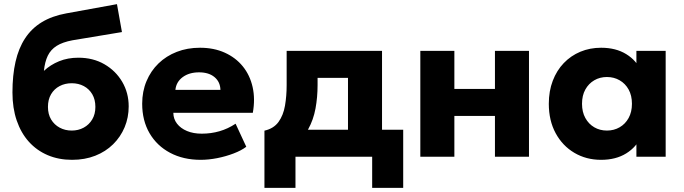

<svg xmlns="http://www.w3.org/2000/svg" viewBox="-20 -755 3295 925"><path d="M327 15Q262.5 15 209.8 -7.5Q157 -30 119 -72.2Q81 -114.5 60.5 -174.5Q40 -234.5 40 -309.5Q40 -392.5 54.8 -457.5Q69.5 -522.5 100.8 -570.2Q132 -618 181.2 -648Q230.5 -678 299 -690.5L543.5 -735L567.5 -600.5L329.5 -561Q281.5 -552 253 -534Q224.5 -516 210.2 -486.5Q196 -457 191.5 -413.5Q223 -443 264.8 -460Q306.5 -477 357.5 -477Q428.5 -477 483 -445.5Q537.5 -414 568.8 -360.8Q600 -307.5 600 -242.5Q600 -189 580.5 -142.2Q561 -95.5 525 -60Q489 -24.5 439 -4.8Q389 15 327 15ZM325.5 -126Q357.5 -126 383.2 -140Q409 -154 424.2 -179.5Q439.5 -205 439.5 -240Q439.5 -275.5 424.5 -301Q409.5 -326.5 383.8 -340.2Q358 -354 325.5 -354Q293 -354 267 -340.2Q241 -326.5 226 -301Q211 -275.5 211 -240Q211 -205 226.2 -179.5Q241.5 -154 267.5 -140Q293.5 -126 325.5 -126Z M947 15Q863 15 799.5 -18.8Q736 -52.5 700.5 -113.2Q665 -174 665 -255.5Q665 -314.5 685.8 -364Q706.5 -413.5 743.8 -449.5Q781 -485.5 831.8 -505.2Q882.5 -525 943.5 -525Q1010.5 -525 1063 -501.2Q1115.5 -477.5 1149.8 -435.2Q1184 -393 1197 -335.8Q1210 -278.5 1198 -211.5H815Q815.5 -181.5 833 -159Q850.5 -136.5 881 -123.8Q911.5 -111 952 -111Q997 -111 1037.5 -122.8Q1078 -134.5 1115 -159L1166.5 -48Q1143 -30 1105.8 -15.8Q1068.5 -1.5 1026.8 6.8Q985 15 947 15ZM825 -322H1042Q1041 -360.5 1013.5 -383.5Q986 -406.5 939 -406.5Q891.5 -406.5 860.2 -383.5Q829 -360.5 825 -322Z M1656.5 0V-380H1510V-345Q1510 -286.5 1500 -232.2Q1490 -178 1465 -132.8Q1440 -87.5 1396.2 -56Q1352.5 -24.5 1285 -11.5L1254 -125.5Q1298.5 -135.5 1321.8 -167.5Q1345 -199.5 1353 -246Q1361 -292.5 1361 -345V-510H1820.5V0ZM1254 150V-125.5L1339.5 -119.5L1365.5 -130H1922.5V150H1773V0H1403.5V150Z M2005 0V-510H2169V-326.5H2364.5V-510H2528.5V0H2364.5V-196.5H2169V0Z M2876 15Q2804 15 2747 -18.8Q2690 -52.5 2657 -113.2Q2624 -174 2624 -255Q2624 -316 2643 -365.8Q2662 -415.5 2696 -451Q2730 -486.5 2776 -505.8Q2822 -525 2876 -525Q2947 -525 2997 -494.2Q3047 -463.5 3068.5 -412.5L3046 -377V-510H3187V0H3046V-133L3068.5 -98Q3047 -47 2997 -16Q2947 15 2876 15ZM2904 -126Q2938 -126 2965.2 -141.8Q2992.5 -157.5 3008.5 -186.5Q3024.5 -215.5 3024.5 -255Q3024.5 -295 3008.5 -323.8Q2992.5 -352.5 2965.2 -368.2Q2938 -384 2904 -384Q2870 -384 2843 -368.2Q2816 -352.5 2800 -323.8Q2784 -295 2784 -255Q2784 -215.5 2800 -186.5Q2816 -157.5 2843 -141.8Q2870 -126 2904 -126Z"/></svg>

Font: Geologica Cursive
Style: Bold
Weight: 700
Designer: Sindre Bremnes, Frode Helland
Foundry: Monokrom Skriftforlag AS
Version: Version 1.010;gftools[0.9.28]